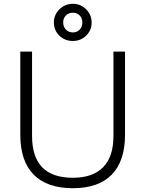

<svg xmlns="http://www.w3.org/2000/svg" viewBox="-20 -984 766 1012"><path d="M87 -274V-712H149V-267Q149 -47 364 -47Q469 -47 523.5 -102.5Q578 -158 578 -267V-712H639V-274Q639 -135 569 -63.5Q499 8 364 8Q228 8 157.5 -63.5Q87 -135 87 -274ZM264 -866Q264 -906 293.5 -935Q323 -964 364 -964Q405 -964 434 -935Q463 -906 463 -866Q463 -824 434 -796Q405 -768 364 -768Q322 -768 293 -796Q264 -824 264 -866ZM414 -866Q414 -888 400 -902.5Q386 -917 364 -917Q342 -917 327.5 -902.5Q313 -888 313 -866Q313 -843 327.5 -828Q342 -813 364 -813Q386 -813 400 -828Q414 -843 414 -866Z"/></svg>

Font: Muli Light
Style: Regular
Weight: 300
Designer: Vernon Adams
Foundry: Vernon Adams
Version: Version 2.100